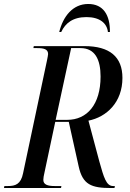

<svg xmlns="http://www.w3.org/2000/svg" viewBox="-46 -946 655 966"><path d="M252 -785H262C283 -830 321 -860 389 -860C455 -860 492 -830 497 -785H507C508 -870 474 -926 398 -926C319 -926 271 -862 252 -785ZM-26 0H261L263 -10H229C194 -10 172 -17 172 -41C172 -50 174 -62 178 -79L232 -333H300L350 -108C370 -17 414 0 512 0H530L532 -10H523C488 -10 476 -55 454 -133L399 -339C490 -357 570 -431 570 -554C570 -660 506 -714 379 -714H124L122 -704H141C174 -704 196 -699 196 -674C196 -668 193 -656 190 -640L70 -74C59 -19 31 -10 -6 -10H-24ZM292 -343H234L312 -704H359C433 -704 460 -645 460 -561C460 -420 392 -343 292 -343Z"/></svg>

Font: Noto Serif Display Condensed Medium
Style: Italic
Weight: 500
Width: 3
Italic angle: -12°
Designer: Monotype Design Team
Foundry: Monotype Imaging Inc.
Version: Version 2.009